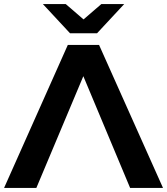

<svg xmlns="http://www.w3.org/2000/svg" viewBox="-28 -920 818 940"><path d="M609 0H770L457 -700H304L-8 0H150L380 -547ZM580 -900H468L381 -825L294 -900H182L315 -757H447Z"/></svg>

Font: Montserrat-Alt1
Style: Bold
Weight: 700
Designer: Differentunic
Foundry: Differentunic
Version: Version 7.222